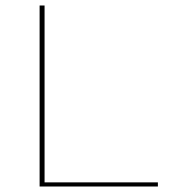

<svg xmlns="http://www.w3.org/2000/svg" viewBox="-20 -678 623 698"><path d="M554 -15V0H124V-658H142V-15Z"/></svg>

Font: Ysabeau SC Thin
Style: Regular
Weight: 200
Designer: Christian Thalmann (Catharsis Fonts)
Version: Version 0.003